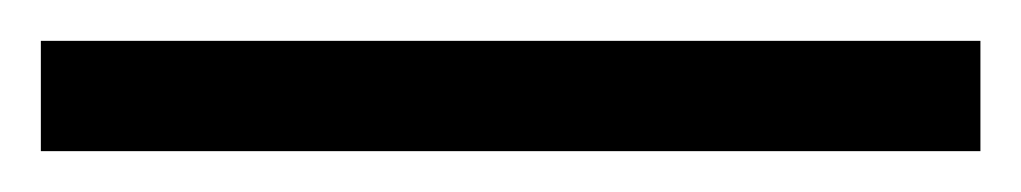

<svg xmlns="http://www.w3.org/2000/svg" viewBox="-20 122 500 94"><path d="M0 142V196H460V142Z"/></svg>

Font: PT Serif Caption
Style: Italic
Weight: 400
Italic angle: -12°
Designer: A.Korolkova, O.Umpeleva, V.Yefimov
Foundry: ParaType Ltd
Version: Version 1.000W OFL